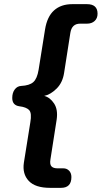

<svg xmlns="http://www.w3.org/2000/svg" viewBox="-20 -725 490 925"><path d="M221 180Q150 180 118.5 146.5Q87 113 95 59L126 -135Q134 -180 120.5 -194.5Q107 -209 73 -213Q39 -218 39 -253Q39 -278 51 -294Q63 -310 82 -311Q122 -313 140.5 -329.5Q159 -346 166 -389L197 -583Q207 -645 240.5 -675Q274 -705 328 -705H399Q450 -705 450 -659Q450 -637 436 -624Q422 -611 399 -611H366Q326 -611 319 -567L289 -375Q282 -327 252.5 -298Q223 -269 193 -263Q221 -256 240.5 -226.5Q260 -197 253 -149L223 43Q219 67 228 76.5Q237 86 257 86H285Q302 86 313 97.5Q324 109 324 128Q324 180 274 180Z"/></svg>

Font: Nunito
Style: Bold Italic
Weight: 700
Italic angle: -9°
Designer: Vernon Adams
Foundry: Vernon Adams
Version: Version 3.601; ttfautohint (v1.8.2.53-6de2)